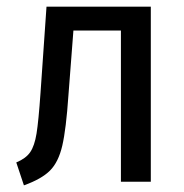

<svg xmlns="http://www.w3.org/2000/svg" viewBox="-20 -547 554 578"><path d="M434 -527V0H344V-455H201L186 -260Q179 -158 167.5 -108.5Q156 -59 130.5 -33.5Q105 -8 52 11L29 -58Q58 -70 71 -89Q84 -108 90 -145Q96 -182 102 -268L120 -527Z"/></svg>

Font: Fira Sans Condensed
Style: Regular
Weight: 400
Width: 3
Designer: bBox Type GmbH & Carrois Corporate GbR & Edenspiekermann AG
Foundry: bBox Type GmbH & Carrois Corporate GbR & Edenspiekermann AG
Version: Version 4.301